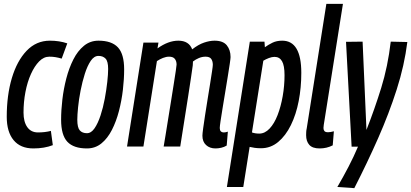

<svg xmlns="http://www.w3.org/2000/svg" viewBox="-20 -760 2133 996"><path d="M153 10Q86 10 50.5 -33Q15 -76 15 -154Q15 -266 41.5 -355Q68 -444 118 -496.5Q168 -549 239 -549Q288 -549 329 -535L300 -456Q283 -461 268 -463.5Q253 -466 236 -466Q207 -466 183 -441.5Q159 -417 140.5 -376Q122 -335 112 -283Q102 -231 102 -176Q102 -128 121.5 -100.5Q141 -73 177 -73Q195 -73 212 -75Q229 -77 244 -81L254 -7Q210 10 153 10Z M431 10Q362 10 329.5 -24.5Q297 -59 297 -139Q297 -188 303.5 -243.5Q310 -299 324 -353Q338 -407 360.5 -451.5Q383 -496 415.5 -522.5Q448 -549 491 -549Q559 -549 591.5 -514.5Q624 -480 624 -400Q624 -350 617.5 -294Q611 -238 597 -184Q583 -130 560.5 -86Q538 -42 506 -16Q474 10 431 10ZM431 -69Q453 -69 470.5 -94.5Q488 -120 501.5 -161Q515 -202 523.5 -248Q532 -294 536.5 -335Q541 -376 541 -402Q541 -442 527.5 -456Q514 -470 491 -470Q468 -470 450.5 -444Q433 -418 420 -377Q407 -336 398 -290Q389 -244 385 -203.5Q381 -163 381 -139Q381 -98 394 -83.5Q407 -69 431 -69Z M1098 10Q1068 10 1049 -7.5Q1030 -25 1030 -56Q1030 -66 1034 -95Q1038 -124 1044 -163.5Q1050 -203 1057 -245.5Q1064 -288 1070 -326Q1076 -364 1080 -390.5Q1084 -417 1084 -424Q1084 -442 1076 -454Q1068 -466 1046 -466Q1029 -466 1012 -459Q995 -452 981 -441Q981 -437 980.5 -431.5Q980 -426 980 -421Q977 -401 971 -358.5Q965 -316 956.5 -263.5Q948 -211 940 -158.5Q932 -106 925 -63.5Q918 -21 915 0H829Q833 -22 839 -60Q845 -98 852.5 -144Q860 -190 867.5 -237Q875 -284 881.5 -325Q888 -366 892 -393Q896 -420 896 -425Q896 -443 887 -454.5Q878 -466 857 -466Q842 -466 825.5 -459.5Q809 -453 794 -443L724 0H639L724 -539H802L797 -509Q853 -549 905 -549Q960 -549 977 -504Q1009 -529 1038.5 -539Q1068 -549 1093 -549Q1137 -549 1156.5 -525Q1176 -501 1176 -464Q1176 -457 1172 -429.5Q1168 -402 1161.5 -362.5Q1155 -323 1148 -280Q1141 -237 1134.5 -198Q1128 -159 1124 -131.5Q1120 -104 1120 -96Q1120 -73 1142 -73Q1146 -73 1150.5 -74Q1155 -75 1162 -77L1156 -5Q1143 3 1127.5 6.5Q1112 10 1098 10Z M1157 210 1276 -544H1352L1354 -515Q1372 -528 1393.5 -538.5Q1415 -549 1444 -549Q1543 -549 1543 -382Q1543 -306 1529.5 -236Q1516 -166 1489 -111Q1462 -56 1423 -23.5Q1384 9 1334 9Q1316 9 1301.5 7Q1287 5 1275 2L1242 210ZM1325 -67Q1354 -67 1378.5 -93Q1403 -119 1420 -163Q1437 -207 1446.5 -261Q1456 -315 1456 -370Q1456 -420 1443 -442.5Q1430 -465 1404 -465Q1391 -465 1375 -459Q1359 -453 1346 -445L1287 -73Q1303 -67 1325 -67Z M1673 -740H1759L1663 -134Q1661 -121 1659.5 -112Q1658 -103 1658 -96Q1658 -86 1663 -80Q1668 -74 1682 -74Q1694 -74 1712 -79L1706 -6Q1675 10 1638 10Q1601 10 1584.5 -8.5Q1568 -27 1568 -59Q1568 -67 1568.5 -76Q1569 -85 1571 -93Z M2007 -544 2093 -542Q2078 -421 2038 -296Q1998 -171 1941.5 -43Q1885 85 1818 216L1730 210Q1762 155 1788.5 104Q1815 53 1837 1H1804L1775 -543L1861 -544L1881 -86Q1923 -193 1957.5 -304Q1992 -415 2007 -544Z"/></svg>

Font: Georama Condensed Medium
Style: Italic
Weight: 500
Width: 3
Italic angle: -9°
Designer: Jean-Baptiste Levee
Foundry: Production Type
Version: Version 1.000